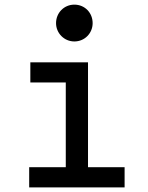

<svg xmlns="http://www.w3.org/2000/svg" viewBox="-20 -809 640 829"><path d="M106 0H518V-87H360V-540H111V-453H264V-87H106ZM222 -709C222 -666 257 -630 301 -630C346 -630 380 -666 380 -709C380 -754 346 -789 301 -789C257 -789 222 -754 222 -709Z"/></svg>

Font: CommitMono
Style: 500Regular
Weight: 500
Monospace: yes
Designer: Eigil Nikolajsen
Foundry: Eigil Nikolajsen
Version: Version 1.143